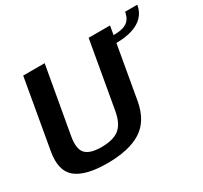

<svg xmlns="http://www.w3.org/2000/svg" viewBox="-144 -900 1169 1104"><g transform="rotate(-30 440.0 -348.0)"><path d="M277 4Q421 4 502.2 -47.2Q583.5 -98.5 605 -219L685 -675H543L465.5 -235Q452 -157 412.2 -125.2Q372.5 -93.5 294 -93.5Q216.5 -93.5 188 -125.5Q159.5 -157.5 173 -235L251 -675H108.5L28.5 -219Q7 -98.5 70 -47.2Q133 4 277 4ZM672 -616.5 664 -569.5Q726.5 -569.5 772 -583.8Q817.5 -598 845.2 -626.8Q873 -655.5 880.5 -700H799.5Q794.5 -670 780.2 -651.5Q766 -633 740 -624.8Q714 -616.5 672 -616.5Z"/></g></svg>

Font: Anybody Thin SemiBold
Style: Italic
Weight: 600
Italic angle: -10°
Version: Version 1.113;gftools[0.9.25]